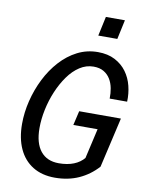

<svg xmlns="http://www.w3.org/2000/svg" viewBox="-100 -1003 824 1083"><g transform="rotate(10 311.5 -461.5)"><path d="M290 10Q216 10 163.5 -22.5Q111 -55 83.5 -115Q56 -175 56 -257Q56 -323 72.5 -390Q89 -457 119.5 -518Q150 -579 193.5 -627Q237 -675 291 -702.5Q345 -730 408 -730Q465 -730 506 -708.5Q547 -687 572.5 -652Q598 -617 609 -573Q620 -529 618 -483H518Q519 -513 513.5 -542Q508 -571 494 -594Q480 -617 456.5 -631Q433 -645 398 -645Q356 -645 319 -621Q282 -597 252.5 -555.5Q223 -514 201.5 -463Q180 -412 168.5 -357Q157 -302 157 -251Q157 -165 193.5 -119.5Q230 -74 298 -74Q347 -74 383.5 -88.5Q420 -103 443 -131L534 -96Q488 -45 427 -17.5Q366 10 290 10ZM434 -96 488 -332 512 -301H342L361 -383H600L534 -96ZM393 -822 417 -933H526L502 -822Z"/></g></svg>

Font: Instrument Sans SemiCondensed Medium
Style: Italic
Weight: 500
Width: 4
Italic angle: -13°
Designer: Rodrigo Fuenzalida
Foundry: fragTYPE
Version: Version 1.000;gftools[0.9.28]